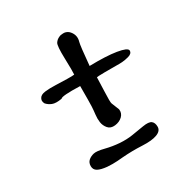

<svg xmlns="http://www.w3.org/2000/svg" viewBox="-141 -788 799 828"><g transform="rotate(-30 258.5 -374.0)"><path d="M261.7 -667Q270 -671.4 282.2 -671.4Q285.6 -671.4 288.6 -671.4Q304.2 -669.4 314.2 -657.7Q324.2 -646 326.9 -632.8Q329.6 -619.6 325.2 -605Q320.8 -590.3 312 -492.7Q395 -494.6 444.3 -486.6Q493.7 -478.5 495.1 -464.4V-463.4Q495.1 -448.7 474.6 -442.9Q456.5 -438 441.9 -437Q427.2 -436 409.2 -436.5Q391.1 -437 354 -436.5Q316.9 -436 314.9 -434.6Q314.9 -418.5 312.5 -365.7Q310.1 -313 313.2 -305.7Q316.4 -298.3 328.6 -267.1Q331.5 -247.1 316.9 -232.9Q302.2 -218.8 279.3 -216.1Q256.3 -213.4 244.1 -227.8Q231.9 -242.2 229.2 -260.5Q226.6 -278.8 229 -298.1Q231.4 -317.4 232.4 -336.7Q233.4 -356 233.4 -438Q142.1 -440.9 136.7 -430.7Q105.5 -425.3 89.4 -431.9Q73.2 -438.5 63 -450.2Q58.6 -458 58.6 -465.3Q58.6 -470.2 62 -477.1Q68.8 -490.2 91.3 -492.9Q113.8 -495.6 143.3 -494.4Q172.9 -493.2 200.2 -492.7Q227.5 -492.2 235.8 -493.7Q237.3 -509.8 235.4 -573.7Q233.4 -637.7 241.2 -649.7Q249 -661.6 261.7 -667ZM238.8 -80.1Q209.5 -77.1 187 -77.1Q171.4 -77.1 160.6 -78.1Q129.9 -81.1 115 -89.6Q100.1 -98.1 100.1 -115.7Q100.1 -133.3 111.3 -143.1Q122.6 -152.8 138.4 -156.5Q154.3 -160.2 189.2 -151.4Q224.1 -142.6 258.3 -140.1Q292.5 -137.7 321.5 -142.3Q350.6 -147 381.3 -152.1Q412.1 -157.2 423.6 -148.4Q435.1 -139.6 435.1 -119.1Q435.1 -98.6 409.7 -88.9Q384.3 -79.1 336.4 -81.5Q288.6 -84 238.8 -80.1Z"/></g></svg>

Font: Myanmar Kalay
Style: Regular
Weight: 400
Designer: Khon Soe Zaw Thu
Foundry: PaOh Unicode khonsoezawthu@gmail.com and @hotmail.com
Version: Version 1.20 December 6, 2016